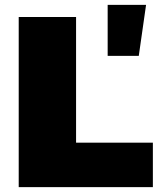

<svg xmlns="http://www.w3.org/2000/svg" viewBox="-20 -770 657 790"><path d="M57 0V-700H293V-183H609V0ZM423 -540V-750H581L551 -540Z"/></svg>

Font: Montserrat-Alt1 Black
Style: Regular
Weight: 900
Designer: Differentunic
Foundry: Differentunic
Version: Version 7.222